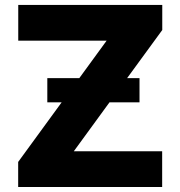

<svg xmlns="http://www.w3.org/2000/svg" viewBox="-20 -747 721 767"><path d="M628.2 -727.3H52.9V-584.5H405.9L296.9 -435H169V-338.1H226.2L52.6 -100.1V0H627.8V-142.8H274.9L417.3 -338.1H537.3V-435H487.9L628.2 -627.1Z"/></svg>

Font: TID UI Extra Bold
Style: Regular
Weight: 800
Designer: The TID Project Authors
Foundry: Bakken & Bæck
Version: Version 1.001;hotconv 1.0.109;makeotfexe 2.5.65596